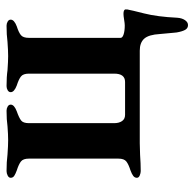

<svg xmlns="http://www.w3.org/2000/svg" viewBox="-24 -434 608 601"><g transform="rotate(-90 280.5 -133.0)"><path d="M480 116Q480 118 475 63Q473 28 460.5 14Q448 0 423 0H133L97 1Q69 3 46 3Q40 3 32.5 0Q25 -3 25 -9Q25 -16 31 -20.5Q37 -25 48 -29Q67 -35 76 -42Q85 -49 85 -67V-347Q85 -365 76 -372Q67 -379 48 -385Q37 -389 31 -393Q25 -397 25 -404Q25 -410 32 -413.5Q39 -417 46 -417Q75 -417 98 -414Q126 -412 143 -412Q160 -412 186 -414Q207 -417 235 -417Q242 -417 248 -413.5Q254 -410 254 -404Q254 -393 233 -385Q213 -378 204.5 -371.5Q196 -365 196 -347V-80Q196 -65 202.5 -55.5Q209 -46 222 -46H325Q351 -46 351 -80V-347Q351 -365 342 -372Q333 -379 314 -385Q293 -393 293 -404Q293 -410 299 -413.5Q305 -417 312 -417Q341 -417 362 -414Q390 -412 406 -412Q422 -412 450 -414Q473 -417 501 -417Q508 -417 514 -413.5Q520 -410 520 -404Q520 -393 499 -385Q480 -379 471.5 -372Q463 -365 463 -347V-60Q463 -54 474 -50.5Q485 -47 502 -47Q508 -47 520 -49Q532 -51 538 -51Q552 -51 552 -44Q552 -37 551 -35Q550 -28 539.5 13.5Q529 55 526 117Q525 132 518.5 141.5Q512 151 503 151Q493 151 488 142Q483 133 480 116Z"/></g></svg>

Font: EB Garamond SemiBold
Style: Regular
Weight: 600
Designer: Georg Duffner and Octavio Pardo
Foundry: Georg Duffner
Version: Version 1.000